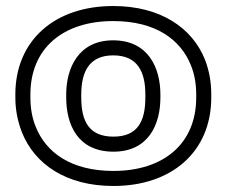

<svg xmlns="http://www.w3.org/2000/svg" viewBox="-20 -583 761 638"><path d="M356 -513C498 -513 580 -451 614 -367C626 -338 632 -305 632 -269V-259C632 -105 523 -15 357 -15C215 -15 133 -77 99 -161C87 -190 81 -223 81 -259V-269C81 -423 190 -513 356 -513ZM682 -259V-269C682 -311 675 -349 661 -385C619 -490 514 -563 356 -563C162 -563 31 -449 31 -269V-259C31 -217 39 -179 53 -143C95 -38 199 35 357 35C551 35 682 -79 682 -259ZM513 -269C513 -357 473 -449 356 -449C240 -449 200 -356 200 -269V-259C200 -169 238 -79 357 -79C474 -79 513 -170 513 -259ZM463 -269V-259C463 -181 438 -129 357 -129C275 -129 250 -181 250 -259V-269C250 -345 277 -399 356 -399C436 -399 463 -346 463 -269Z"/></svg>

Font: Asimov
Style: XWidOu
Weight: 500
Designer: Google
Version: Version 2.000980; 2014